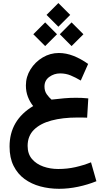

<svg xmlns="http://www.w3.org/2000/svg" viewBox="-20 -877 679 1235"><path d="M355.5 -857.4 431.6 -781.2 355.5 -705.1 279.3 -781.2ZM440.4 -732.9 516.6 -656.7 440.4 -580.6 364.7 -656.7ZM270.5 -732.9 346.7 -656.7 270.5 -580.6 194.3 -656.7ZM547.9 -244.1 540.5 -120.1Q520.5 -121.1 506.3 -121.1Q492.2 -121.1 478 -121.1Q382.8 -121.1 310.8 -101.8Q238.8 -82.5 198.2 -42.2Q157.7 -2 157.7 61.5Q157.7 112.8 185.5 145.5Q213.4 178.2 258.3 194.1Q303.2 210 354.5 210Q412.6 210 464.6 198.2Q516.6 186.5 565.4 167L600.1 288.6Q544.9 311 482.7 324.2Q420.4 337.4 359.9 337.4Q296.9 337.4 239.5 322Q182.1 306.6 137.7 274.2Q93.3 241.7 67.4 189.9Q41.5 138.2 41.5 65.4Q41.5 -104 193.4 -194.8Q172.4 -220.7 159.4 -254.4Q146.5 -288.1 146.5 -327.1Q146.5 -383.3 176.3 -430.9Q206.1 -478.5 254.4 -507.3Q302.7 -536.1 358.4 -536.1Q405.3 -536.1 452.6 -517.6Q500 -499 546.9 -465.8L499.5 -358.9Q465.8 -378.9 434.6 -391.8Q403.3 -404.8 366.7 -404.8Q328.1 -404.8 297.1 -382.3Q266.1 -359.9 266.1 -320.3Q266.1 -290.5 281.5 -269.5Q296.9 -248.5 311.5 -236.3Q356.9 -241.7 393.6 -244.9Q430.2 -248 467.3 -248Q487.3 -248 505.6 -247.3Q523.9 -246.6 547.9 -244.1Z"/></svg>

Font: Vazirmatn UI NL
Style: Bold
Weight: 700
Designer: Saber Rastikerdar
Foundry: Saber Rastikerdar
Version: Version 33.003